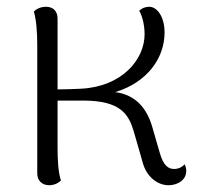

<svg xmlns="http://www.w3.org/2000/svg" viewBox="-20 -537 612 567"><path d="M525 -52C518 -43 506 -38 494 -38C479 -38 463 -46 452 -85L430 -161C414 -217 381 -257 320 -265C414 -293 466 -365 466 -441C466 -489 443 -517 421 -517C411 -517 400 -514 391 -505C398 -495 407 -467 407 -436C407 -361 340 -281 219 -275C200 -274 172 -273 150 -273V-482C150 -504 137 -517 116 -517C98 -517 86 -509 80 -503C87 -479 90 -444 90 -404V-25C90 -3 105 10 125 10C142 10 154 2 160 -4C152 -28 150 -63 150 -103V-240H225C337 -240 360 -199 375 -149L402 -55C413 -16 444 10 478 10C504 10 530 -5 530 -32C530 -38 529 -45 525 -52Z"/></svg>

Font: Arima Koshi Light
Style: Regular
Weight: 300
Designer: Joana Correia and Natanael Gama
Foundry: NDISCOVER
Version: Version 1.019;PS 001.019;hotconv 1.0.88;makeotf.lib2.5.64775